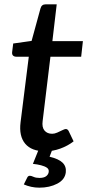

<svg xmlns="http://www.w3.org/2000/svg" viewBox="-20 -691 409 887"><path d="M189 8Q126 8 96.5 -27Q67 -62 75 -126L113 -429H55Q46 -429 40.5 -434Q35 -439 36 -450L41 -490L126 -502L167 -652Q172 -671 191 -671H242L222 -501H363L355 -429H213L177 -132Q173 -103 185.5 -88Q198 -73 221 -73Q232 -73 244.5 -78.5Q257 -84 268 -89.5Q279 -95 284 -95Q292 -95 297 -86L320 -38Q293 -17 258.5 -4.5Q224 8 189 8ZM162 176Q142 176 124 172Q106 168 90 161L105 131Q109 121 118 121Q124 121 135 126Q146 131 162 131Q182 131 192.5 123.5Q203 116 205 104Q207 91 197 84Q187 77 169.5 72.5Q152 68 132 66L161 -6H224L209 33Q251 43 269 60.5Q287 78 284 105Q280 139 244.5 157.5Q209 176 162 176Z"/></svg>

Font: Aleo Medium
Style: Italic
Weight: 500
Italic angle: -7°
Designer: Alessio Laiso
Foundry: Alessio Laiso
Version: Version 2.001;gftools[0.9.29]